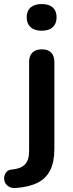

<svg xmlns="http://www.w3.org/2000/svg" viewBox="-68 -741 361 950"><path d="M12 189Q-10 191 -24 182.5Q-38 174 -43.5 161Q-49 148 -47 134Q-45 120 -35.5 109.5Q-26 99 -10 98Q35 94 55.5 72.5Q76 51 76 7V-434Q76 -465 92.5 -481Q109 -497 139 -497Q169 -497 185 -481Q201 -465 201 -434V-4Q201 60 180.5 101Q160 142 118.5 163Q77 184 12 189ZM138 -589Q103 -589 83.5 -606.5Q64 -624 64 -655Q64 -687 83.5 -704Q103 -721 138 -721Q174 -721 193 -704Q212 -687 212 -655Q212 -624 193 -606.5Q174 -589 138 -589Z"/></svg>

Font: Nunito ExtraLight
Style: Regular
Weight: 200
Designer: Vernon Adams
Foundry: Vernon Adams
Version: Version 3.602